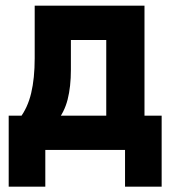

<svg xmlns="http://www.w3.org/2000/svg" viewBox="-20 -538 626 689"><path d="M182.6 -101.1 50.3 -113.3Q79.1 -150.4 91.8 -203.6Q104.5 -256.8 104.5 -329.1V-517.6H234.4V-287.6Q234.4 -227.1 222.7 -180.9Q210.9 -134.7 182.6 -101.1ZM11.2 131.8V-93.8H142.6V131.8ZM428.7 131.8V-93.8H560.1V131.8ZM361.3 0V-517.6H498.5V0ZM166.5 -394.5V-517.6H424.3V-394.5ZM560.1 -123V0H11.2V-123Z"/></svg>

Font: Cascadia Code
Style: Regular
Weight: 400
Monospace: yes
Designer: Aaron Bell
Foundry: Saja Typeworks
Version: Version 2106.017